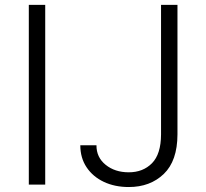

<svg xmlns="http://www.w3.org/2000/svg" viewBox="-20 -747 834 777"><path d="M163 -727.3V0H96.6V-727.3ZM631.7 -727.3H698.2V-202.8Q697.8 -95.9 642.8 -43Q587.7 9.9 501.1 9.9Q444.6 9.9 400.2 -11Q355.8 -32 330.4 -70Q305 -108 305 -159.1H370.4Q370 -110.4 407.5 -80.1Q445 -49.7 501.1 -49.7Q558.9 -49.7 595.2 -86.6Q631.4 -123.6 631.7 -202.8Z"/></svg>

Font: Inter UI Light
Style: Regular
Weight: 300
Designer: Rasmus Andersson
Foundry: rsms
Version: 3.2;8d6f07862